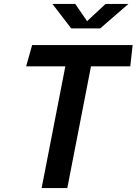

<svg xmlns="http://www.w3.org/2000/svg" viewBox="-20 -960 697 980"><path d="M192.5 0H323.5L444.5 -621.5H645L657 -730H144L113.5 -621.5H313.5ZM247.5 -940H364L424.5 -852L519 -940H635.5L491.5 -815H343.5Z"/></svg>

Font: Monaspace Krypton SemiBold
Style: Italic
Weight: 600
Italic angle: -11°
Designer: Riley Cran & the Lettermatic Team
Foundry: Lettermatic
Version: Version 1.101 (Monaspace Krypton)